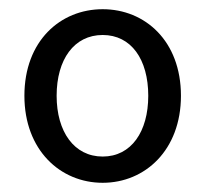

<svg xmlns="http://www.w3.org/2000/svg" viewBox="-20 -829 447 417"><path d="M203 -432C295 -432 373 -503 373 -621C373 -740 295 -809 203 -809C111 -809 33 -740 33 -621C33 -503 111 -432 203 -432ZM203 -489C141 -489 103 -543 103 -621C103 -700 141 -753 203 -753C265 -753 302 -700 302 -621C302 -543 265 -489 203 -489Z"/></svg>

Font: Source Han Sans JP
Style: Regular
Weight: 400
Designer: Ryoko NISHIZUKA 西塚涼子 (kana, bopomofo & ideographs); Paul D. Hunt (Latin, Greek & Cyrillic); Sandoll Communications 산돌커뮤니
Foundry: Adobe
Version: Version 2.004;hotconv 1.0.118;makeotfexe 2.5.65603